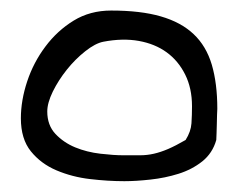

<svg xmlns="http://www.w3.org/2000/svg" viewBox="-20 -334 449 355"><path d="M18.6 -115.2Q18.6 -148.4 30.3 -183.6Q42 -218.8 64 -248Q85.9 -277.3 116.2 -295.9Q146.5 -314.5 185.5 -314.5Q240.2 -314.5 277.3 -303.7Q314.5 -293 337.9 -271Q361.3 -249 371.6 -214.4Q381.8 -179.7 381.8 -132.8Q381.8 -129.9 381.3 -121.6Q380.9 -113.3 380.9 -104.5Q380.9 -95.7 380.4 -87.4Q379.9 -79.1 379.9 -75.2Q373 -50.8 354 -35.6Q335 -20.5 310.1 -12.7Q285.2 -4.9 258.3 -2Q231.4 1 210 1Q179.7 1 146.5 -2.9Q113.3 -6.8 84.5 -19Q55.7 -31.2 37.1 -54.2Q18.6 -77.1 18.6 -115.2ZM67.4 -127.9Q67.4 -102.5 82.5 -86.4Q97.7 -70.3 119.1 -61.5Q140.6 -52.7 165.5 -49.8Q190.4 -46.9 208 -46.9Q225.6 -46.9 238.8 -46.9Q252 -46.9 264.6 -49.8Q277.3 -52.7 291 -58.6Q304.7 -64.5 323.2 -75.2Q333 -90.8 334 -106Q335 -121.1 335 -137.7Q335 -170.9 322.3 -196.3Q309.6 -221.7 288.1 -237.3Q266.6 -252.9 236.8 -258.3Q207 -263.7 170.9 -256.8Q156.2 -253.9 137.7 -239.3Q119.1 -224.6 103.5 -205.1Q87.9 -185.5 77.6 -164.6Q67.4 -143.6 67.4 -127.9Z"/></svg>

Font: Swanky and Moo Moo Cyrillic
Style: Regular
Weight: 400
Designer: Kimberly Geswein; Denis Ignatov
Foundry: Kimberly Geswein; Denis Ignatov
Version: Version 1.003 June 27, 2018